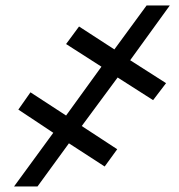

<svg xmlns="http://www.w3.org/2000/svg" viewBox="-20 -675 647 695"><path d="M405.8 -394.5 275.9 -218.8 404.3 -134.8 358.9 -72.3 229.5 -156.2 115.7 0H30.8L172.9 -194.3L46.4 -278.3L90.3 -340.8L219.2 -256.8L347.2 -433.6L219.2 -515.6L266.1 -579.1L394 -496.1L510.7 -655.3H594.7L451.2 -457L581.1 -374L534.2 -312.5Z"/></svg>

Font: Inter 28pt
Style: Italic
Weight: 400
Italic angle: -9.3988°
Designer: Rasmus Andersson
Foundry: rsms
Version: Version 4.001;git-66647c0bb